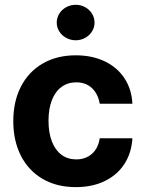

<svg xmlns="http://www.w3.org/2000/svg" viewBox="-20 -767 603 798"><path d="M35.2 -263.7Q35.2 -344.7 66.7 -406.5Q98.1 -468.3 157 -502.7Q215.8 -537.1 294.9 -537.1Q362.8 -537.1 415 -512.2Q467.3 -487.3 497.3 -441.7Q527.3 -396 530.3 -335.9H394.5Q387.7 -376.5 362.3 -400.6Q336.9 -424.8 296.9 -424.8Q262.2 -424.8 236.1 -406Q210 -387.2 195.8 -351.1Q181.6 -314.9 181.6 -265.6Q181.6 -214.8 195.8 -178.7Q210 -142.6 235.8 -123.5Q261.7 -104.5 296.9 -104.5Q335.4 -104.5 361.8 -127.4Q388.2 -150.4 394.5 -192.4H530.3Q526.9 -132.3 497.6 -86.4Q468.3 -40.5 416.3 -14.9Q364.3 10.7 294.9 10.7Q215.3 10.7 156.5 -23.9Q97.7 -58.6 66.4 -120.6Q35.2 -182.6 35.2 -263.7ZM215.8 -672.9Q215.8 -692.9 226.3 -710Q236.8 -727.1 255.1 -737.1Q273.4 -747.1 294.9 -747.1Q315.9 -747.1 334 -737.1Q352.1 -727.1 362.5 -710Q373 -692.9 373 -672.9Q373 -653.3 362.5 -636.5Q352.1 -619.6 334 -609.6Q315.9 -599.6 294.9 -599.6Q273.4 -599.6 255.1 -609.6Q236.8 -619.6 226.3 -636.5Q215.8 -653.3 215.8 -672.9Z"/></svg>

Font: Pretendard
Style: Bold
Weight: 700
Designer: Base glyphs from Inter by Rasmus Andersson; Hangeul glyphs from Noto Sans CJK(Source Han Sans) by Jang Soo-young and Kan
Foundry: Kil Hyung-jin
Version: Version 1.309